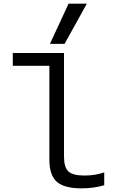

<svg xmlns="http://www.w3.org/2000/svg" viewBox="-20 -1020 640 1050"><path d="M426 10Q331 10 290.5 -26Q250 -62 250 -147V-660H50V-730H330V-164Q330 -105 354 -82.5Q378 -60 442 -60Q473 -60 499 -64.5Q525 -69 550 -77V-7Q519 2 488.5 6Q458 10 426 10ZM333 -780H253L355 -1000H455Z"/></svg>

Font: M PLUS Code Latin 60
Style: Regular
Weight: 400
Width: 7
Monospace: yes
Designer: Coji Morishita
Foundry: UNDERFOREST DESIGN
Version: Version 1.005; ttfautohint (v1.8.3)